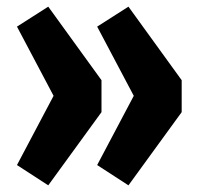

<svg xmlns="http://www.w3.org/2000/svg" viewBox="-20 -573 597 577"><path d="M125 -553 285 -332V-236L125 -16L31 -77L141 -285L31 -493ZM366 -553 526 -332V-236L366 -16L272 -77L382 -285L272 -493Z"/></svg>

Font: Fira Sans Extra Condensed
Style: Bold
Weight: 700
Width: 1
Designer: Carrois Corporate & Edenspiekermann AG
Foundry: Carrois Corporate GbR & Edenspiekermann AG
Version: Version 4.203